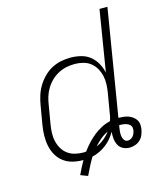

<svg xmlns="http://www.w3.org/2000/svg" viewBox="-122 -823 843 1006"><g transform="rotate(-15 300.0 -320.0)"><path d="M191 80Q200 61 209 43Q218 25 228 8H225Q196 8 169 1Q142 -6 121 -22Q100 -38 86.5 -61.5Q73 -85 67.5 -112Q62 -139 62.5 -168Q63 -197 68 -226L85 -326Q89 -351 97 -377Q105 -403 119 -426.5Q133 -450 153 -470.5Q173 -491 197 -504Q221 -517 247.5 -522.5Q274 -528 300 -528Q329 -528 357 -521Q385 -514 406 -497Q427 -480 440.5 -456Q454 -432 460 -404L514 -735H557L462 -158Q475 -158 488.5 -156.5Q502 -155 515 -150.5Q528 -146 538 -138.5Q548 -131 555.5 -120Q563 -109 564 -95.5Q565 -82 563 -68Q560 -53 554 -38.5Q548 -24 536 -13Q524 -2 508.5 3Q493 8 479 8Q460 8 443.5 -0.5Q427 -9 419 -25Q411 -41 409 -59.5Q407 -78 409 -97Q399 -79 385 -62.5Q371 -46 354 -33Q337 -20 318 -11Q299 -2 278 3Q265 25 253 48.5Q241 72 230 95ZM239 -30Q243 -30 246.5 -30.5Q250 -31 253 -31Q268 -52 286 -71.5Q304 -91 324 -107Q344 -123 367 -135Q390 -147 415 -153Q419 -164 421.5 -175Q424 -186 425 -197L442 -297Q446 -320 447 -344Q448 -368 443 -390Q438 -412 427 -431.5Q416 -451 399 -464.5Q382 -478 359.5 -484Q337 -490 314 -490Q291 -490 268.5 -485.5Q246 -481 225 -470Q204 -459 186.5 -442.5Q169 -426 156.5 -405.5Q144 -385 137 -363Q130 -341 127 -319L110 -219Q106 -196 105 -172.5Q104 -149 109 -127Q114 -105 125 -86Q136 -67 153.5 -54Q171 -41 193.5 -35.5Q216 -30 239 -30ZM479 -30Q487 -30 494.5 -33.5Q502 -37 507.5 -43.5Q513 -50 516 -57.5Q519 -65 521 -73Q522 -81 521 -89Q520 -97 515 -102.5Q510 -108 503 -111.5Q496 -115 488.5 -117Q481 -119 473.5 -119.5Q466 -120 458 -120H456L454 -110Q452 -98 451 -86Q450 -74 451.5 -62Q453 -50 460 -40Q467 -30 479 -30ZM313 -43Q335 -52 354.5 -67.5Q374 -83 389 -103Q367 -93 348 -77Q329 -61 313 -43Z"/></g></svg>

Font: Iosevka Aile Extralight
Style: Italic
Weight: 200
Italic angle: -9°
Designer: Belleve Invis
Foundry: Belleve Invis
Version: Version 31.1.0; ttfautohint (v1.8.4)